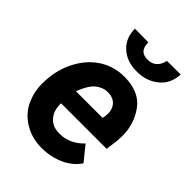

<svg xmlns="http://www.w3.org/2000/svg" viewBox="-218 -851 965 965"><g transform="rotate(45 264.5 -368.0)"><path d="M391.1 -745.1C383.8 -705.6 358.4 -680.7 319.3 -680.7C317.9 -680.7 316.9 -680.7 315.9 -680.7C278.3 -681.2 259.8 -701.7 259.8 -741.2C259.8 -742.2 259.8 -743.7 259.8 -745.1L163.1 -746.1C163.6 -701.2 178.2 -666 207 -640.1C235.4 -614.3 272 -600.6 316.9 -600.1C319.3 -600.1 321.3 -600.1 323.7 -600.1C368.7 -600.1 407.2 -613.3 438.5 -639.2C470.2 -665 486.8 -700.7 488.8 -746.1ZM252.4 9.8C253.9 9.8 255.9 9.8 257.3 9.8C298.3 9.8 337.4 1.5 374 -14.6C410.6 -31.2 439 -54.7 459 -84.5L396 -162.6C359.4 -124 316.9 -104.5 269 -104.5C267.1 -104.5 265.6 -104.5 264.2 -104.5C233.4 -105 209 -115.2 191.9 -135.3C174.3 -154.8 166 -180.2 166 -211.4C166 -213.9 166 -215.8 166 -218.3H489.7L497.6 -278.3C499 -293 500 -306.6 500 -320.3C500 -376.5 484.4 -426.3 452.6 -470.2C420.9 -514.2 371.1 -536.6 303.2 -538.1C300.8 -538.1 298.3 -538.1 295.4 -538.1C251 -538.1 209 -526.9 170.9 -504.4C132.3 -481.4 100.6 -448.7 75.7 -405.8C50.8 -362.8 35.6 -315.4 30.8 -264.2L29.3 -244.6C28.8 -236.3 28.3 -227.5 28.3 -219.2C28.3 -182.1 36.1 -146 52.2 -110.8C68.4 -75.2 94.2 -46.4 129.9 -24.4C165.5 -2 206.1 9.3 252.4 9.8ZM296.4 -424.3C335.4 -423.8 362.3 -401.4 368.7 -363.8C369.6 -358.4 369.6 -353 369.6 -347.2C369.6 -340.8 369.1 -334 368.2 -326.7L365.2 -314H175.8C191.4 -355 209 -383.8 228 -399.9C247.6 -416 269.5 -424.3 293.5 -424.3C294.4 -424.3 295.4 -424.3 296.4 -424.3Z"/></g></svg>

Font: Roboto
Style: Bold Italic
Weight: 700
Italic angle: -12°
Designer: Google
Version: Version 2.137; 2017